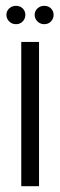

<svg xmlns="http://www.w3.org/2000/svg" viewBox="-20 -639 207 659"><path d="M53 0V-495H114V0ZM35 -556Q21 -556 11.5 -565.5Q2 -575 2 -588Q2 -601 11.5 -610Q21 -619 35 -619Q49 -619 58 -610Q67 -601 67 -588Q67 -575 58 -565.5Q49 -556 35 -556ZM132 -556Q118 -556 108.5 -565.5Q99 -575 99 -588Q99 -601 108.5 -610Q118 -619 132 -619Q146 -619 155 -610Q164 -601 164 -588Q164 -575 155 -565.5Q146 -556 132 -556Z"/></svg>

Font: Alumni Sans Thin
Style: Regular
Weight: 400
Version: Version 1.018